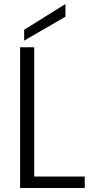

<svg xmlns="http://www.w3.org/2000/svg" viewBox="-20 -934 461 954"><path d="M150 -699V-57H401V0H80V-699ZM305 -914V-851L100 -732V-786Z"/></svg>

Font: Poppins Light
Style: Regular
Weight: 300
Designer: Ninad Kale (Devanagari), Jonny Pinhorn (Latin)
Version: Version 5.002